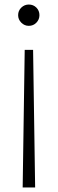

<svg xmlns="http://www.w3.org/2000/svg" viewBox="-20 -733 254 847"><path d="M60 -666Q60 -686 74 -699.5Q88 -713 107 -713Q127 -713 140.5 -699.5Q154 -686 154 -666Q154 -647 140.5 -633Q127 -619 107 -619Q88 -619 74 -633Q60 -647 60 -666ZM89 -513H126L135 94H80Z"/></svg>

Font: Gmarket Sans TTF Light
Style: Regular
Weight: 300
Designer: Creative Director : Sungho Lee; Art Director : Kiwoong Choi; Project Manager : Sori Yang, Jongwook Yoon; Font Designer :
Foundry: Sandoll Inc.
Version: Version 1.000;hotconv 1.0.109;makeotfexe 2.5.65596